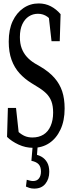

<svg xmlns="http://www.w3.org/2000/svg" viewBox="-20 -854 416 1117"><path d="M171.9 5.9Q128.4 5.9 87.9 -12.9Q47.4 -31.7 21 -57.6L25.9 -226.1H73.2L93.3 -41L42.5 -74.2V-132.3Q66.4 -105.5 85.7 -88.1Q105 -70.8 124.3 -62.5Q143.6 -54.2 168.9 -54.2Q205.6 -54.2 232.7 -70.8Q259.8 -87.4 274.4 -120.8Q289.1 -154.3 289.1 -199.2Q289.1 -237.8 279.1 -264.4Q269 -291 248.3 -311.3Q227.5 -331.5 194.3 -351.1L163.6 -370.1Q124.5 -394 94.2 -427Q64 -460 47.4 -505.4Q30.8 -550.8 30.8 -612.3Q30.8 -682.1 53.7 -731Q76.7 -779.8 116.2 -806.9Q155.8 -834 205.1 -834Q243.7 -834 275.6 -817.4Q307.6 -800.8 332.5 -771.5L327.6 -614.3H279.8L259.3 -795.9L309.1 -755.9V-695.8Q279.8 -739.3 255.6 -756.6Q231.4 -773.9 200.7 -773.9Q171.4 -773.9 147.7 -758.5Q124 -743.2 109.9 -713.1Q95.7 -683.1 95.7 -638.2Q95.7 -600.6 106.2 -572.8Q116.7 -544.9 136.2 -523.2Q155.8 -501.5 183.1 -484.9L214.4 -466.8Q265.1 -437 296.4 -401.4Q327.6 -365.7 341.8 -322.8Q356 -279.8 356 -222.7Q356 -151.9 332 -100.6Q308.1 -49.3 267.1 -21.7Q226.1 5.9 171.9 5.9ZM162.6 81.5 171.9 -24.9H200.7L193.4 70.8L177.7 43.9Q201.7 46.4 221.7 57.9Q241.7 69.3 254.2 90.8Q266.6 112.3 266.6 146Q266.6 187 244.1 215.1Q221.7 243.2 179.2 243.2Q162.6 243.2 150.4 239Q138.2 234.9 130.9 231.4L135.7 191.9Q145.5 194.3 154.5 196.8Q163.6 199.2 172.4 199.2Q194.8 199.2 206.5 184.1Q218.3 168.9 218.3 144Q218.3 116.7 205.1 102.1Q191.9 87.4 162.6 81.5Z"/></svg>

Font: Scarab Serif
Style: Regular
Weight: 400
Designer: John Roberts
Foundry: Scarab
Version: 1.0